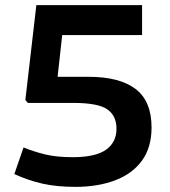

<svg xmlns="http://www.w3.org/2000/svg" viewBox="-20 -720 664 750"><path d="M36 -40 72 -144Q111 -128 155.5 -117Q200 -106 264 -106Q353 -106 394 -135Q435 -164 435 -217Q435 -268 399 -293Q363 -318 266 -318H89L79 -329L122 -700H535V-583H223L205 -420H326Q447 -420 509.5 -372.5Q572 -325 572 -222Q572 -144 534.5 -92.5Q497 -41 429.5 -15.5Q362 10 274 10Q202 10 146.5 -2.5Q91 -15 36 -40Z"/></svg>

Font: Georama SemiBold
Style: Regular
Weight: 600
Designer: Jean-Baptiste Levee
Foundry: Production Type
Version: Version 1.000